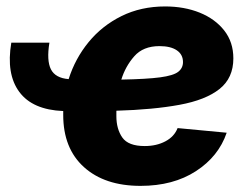

<svg xmlns="http://www.w3.org/2000/svg" viewBox="-20 -574 786 605"><path d="M422.9 11.7Q310.1 11.7 244.6 -47.4Q179.2 -106.4 179.2 -211.9Q179.2 -218.3 179.2 -224.1Q82.5 -228 40.8 -284.4Q-1 -340.8 15.6 -439.5H135.7Q126.5 -383.3 140.4 -355.7Q154.3 -328.1 196.3 -324.7Q216.8 -389.6 259.3 -441.4Q301.8 -493.2 363 -523.4Q424.3 -553.7 500.5 -553.7Q560.5 -553.7 609.1 -534.2Q657.7 -514.6 686.5 -478Q715.3 -441.4 715.3 -390.1Q715.3 -328.1 671.6 -293.5Q627.9 -258.8 545.4 -243.7Q462.9 -228.5 346.7 -225.1Q346.7 -216.3 346.7 -208Q346.7 -167.5 365.5 -140.6Q384.3 -113.8 436 -113.8Q473.1 -113.8 501.2 -128.7Q529.3 -143.6 539.6 -170.4L694.3 -155.8Q668.9 -81.1 597.4 -34.7Q525.9 11.7 422.9 11.7ZM362.3 -323.2Q442.9 -324.7 484.6 -330.3Q526.4 -335.9 541.5 -347.7Q556.6 -359.4 556.6 -378.4Q556.6 -402.3 537.1 -415.5Q517.6 -428.7 482.4 -428.7Q431.2 -428.7 403.1 -396.7Q375 -364.7 362.3 -323.2Z"/></svg>

Font: Inter Extra Bold
Style: Italic
Weight: 800
Italic angle: -9.39999°
Designer: Rasmus Andersson
Foundry: rsms
Version: Version 4.000;git-3c8e0fc